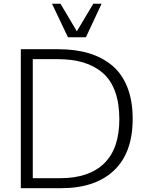

<svg xmlns="http://www.w3.org/2000/svg" viewBox="-20 -984 771 1004"><path d="M335.4 -789.1 252 -964.4H296.4L381.8 -820.3L467.8 -964.4H511.2L429.2 -789.1ZM151.4 -52.2H293.9Q445.3 -52.2 524.7 -129.6Q604 -207 604 -360.4Q604 -444.3 581.8 -505.4Q559.6 -566.4 516.6 -603.3Q473.6 -640.1 415 -657.5Q356.4 -674.8 279.8 -674.8H151.4ZM88.9 0V-726.6H285.6Q374.5 -726.6 444.6 -705.6Q514.6 -684.6 566.4 -641.4Q618.2 -598.1 646 -527.6Q673.8 -457 673.8 -362.8Q673.8 -184.6 575.7 -92.3Q477.5 0 300.8 0Z"/></svg>

Font: Oxygen Light
Style: Regular
Weight: 300
Designer: vernon adams
Foundry: Vernon Adams
Version: Version Release 0.2.3 webfont; ttfautohint (v0.93.3-1d66) -l